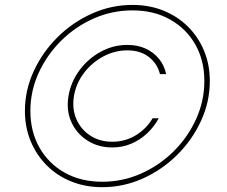

<svg xmlns="http://www.w3.org/2000/svg" viewBox="-20 -759 934 790"><path d="M261.7 -363.3Q271.5 -421.9 306.9 -469.7Q342.3 -517.6 394 -545.9Q445.8 -574.2 503.9 -574.2Q545.9 -574.2 579.1 -559.1Q612.3 -543.9 634.3 -516.8Q656.2 -489.7 663.6 -454.1H638.2Q627 -498 592 -524.9Q557.1 -551.8 503.9 -551.8Q452.1 -551.8 405 -526.6Q357.9 -501.5 325.4 -458.7Q293 -416 284.2 -363.3Q275.9 -311.5 294.2 -269Q312.5 -226.6 351.3 -201.2Q390.1 -175.8 441.9 -175.8Q495.1 -175.8 538.8 -202.4Q582.5 -229 607.9 -272.5H633.3Q614.3 -237.3 585.2 -210.2Q556.2 -183.1 520 -167.7Q483.9 -152.3 441.9 -152.3Q383.8 -152.3 339.4 -180.9Q294.9 -209.5 273.4 -257.3Q252 -305.2 261.7 -363.3ZM400.9 11.2Q331.1 11.2 272.7 -12.5Q214.4 -36.1 171.9 -78.9Q129.4 -121.6 106 -178.7Q82.5 -235.8 82.5 -302.2Q82.5 -387.7 118.7 -466.1Q154.8 -544.4 216.8 -606Q278.8 -667.5 358.4 -703.1Q438 -738.8 524.9 -738.8Q594.7 -738.8 653.1 -715.1Q711.4 -691.4 753.9 -648.9Q796.4 -606.4 819.8 -549.6Q843.3 -492.7 843.3 -425.8Q843.3 -340.3 807.1 -261.7Q771 -183.1 709 -121.6Q647 -60.1 567.4 -24.4Q487.8 11.2 400.9 11.2ZM400.9 -11.2Q484.4 -11.2 560.1 -44.7Q635.7 -78.1 694.3 -136.2Q752.9 -194.3 786.9 -269Q820.8 -343.8 820.8 -425.8Q820.8 -510.3 783.7 -575.7Q746.6 -641.1 679.9 -678.7Q613.3 -716.3 524.9 -716.3Q441.4 -716.3 365.7 -682.9Q290 -649.4 231.4 -591.3Q172.9 -533.2 138.9 -458.7Q105 -384.3 105 -302.2Q105 -218.3 142.1 -152.3Q179.2 -86.4 245.8 -48.8Q312.5 -11.2 400.9 -11.2Z"/></svg>

Font: Inter 20pt Thin
Style: Italic
Weight: 250
Italic angle: -9.3988°
Version: Version 4.001;git-66647c0bb